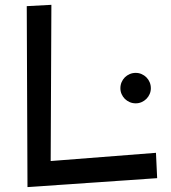

<svg xmlns="http://www.w3.org/2000/svg" viewBox="-20 -720 702 788"><path d="M625 11.2 92.8 47.9 89.8 -694.8 190.9 -700.2 188 -59.1 620.1 -92.8ZM599.1 -357.9Q599.1 -345.2 594.2 -334Q589.4 -322.8 580.8 -314.2Q572.3 -305.7 561 -300.8Q549.8 -295.9 537.1 -295.9Q523.9 -295.9 512.5 -300.8Q501 -305.7 492.4 -314.2Q483.9 -322.8 479 -334Q474.1 -345.2 474.1 -357.9Q474.1 -371.1 479 -382.6Q483.9 -394 492.4 -402.6Q501 -411.1 512.5 -416Q523.9 -420.9 537.1 -420.9Q549.8 -420.9 561 -416Q572.3 -411.1 580.8 -402.6Q589.4 -394 594.2 -382.6Q599.1 -371.1 599.1 -357.9Z"/></svg>

Font: McLaren
Style: Regular
Weight: 400
Designer: Astigmatic (AOETI)
Foundry: Astigmatic (AOETI)
Version: Version 1.000